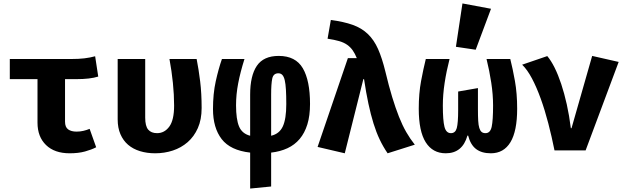

<svg xmlns="http://www.w3.org/2000/svg" viewBox="-20 -874 3640 1116"><path d="M198 -414H37V-531H393Q438 -531 471 -535Q504 -539 533 -547L551 -429Q504 -414 424 -414H358V-167Q358 -135 376 -122Q394 -109 425 -109Q446 -109 465 -113.5Q484 -118 501 -125L539 -18Q512 -4 474 6.5Q436 17 385 17Q297 17 247.5 -31Q198 -79 198 -161Z M1123 -531Q1135 -470 1143.5 -400.5Q1152 -331 1152 -246Q1152 -179 1130 -129.5Q1108 -80 1070.5 -47.5Q1033 -15 984.5 1Q936 17 882 17Q834 17 793.5 4.5Q753 -8 724.5 -32.5Q696 -57 680 -94Q664 -131 664 -180V-531H824V-190Q824 -141 841.5 -120.5Q859 -100 893 -100Q936 -100 964 -138Q992 -176 992 -260Q992 -323 985 -392Q978 -461 965 -531Z M1434 -324Q1434 -434 1473 -491.5Q1512 -549 1600 -549Q1698 -549 1740 -477.5Q1782 -406 1782 -270Q1782 -201 1766.5 -151Q1751 -101 1722 -66.5Q1693 -32 1651 -12.5Q1609 7 1556 13V210L1434 222V13Q1319 0 1268.5 -65.5Q1218 -131 1218 -240Q1218 -329 1234 -401.5Q1250 -474 1270 -531H1401Q1377 -455 1364.5 -390Q1352 -325 1352 -262Q1352 -181 1369.5 -139Q1387 -97 1434 -85ZM1556 -85Q1604 -96 1624 -139.5Q1644 -183 1644 -269Q1644 -318 1642 -352.5Q1640 -387 1635 -408Q1630 -429 1621 -438.5Q1612 -448 1598 -448Q1569 -448 1562.5 -417.5Q1556 -387 1556 -324Z M2002 -536H2054Q2043 -563 2030 -581.5Q2017 -600 1998 -613.5Q1979 -627 1951.5 -635Q1924 -643 1884 -649L1903 -758Q1978 -748 2030 -729.5Q2082 -711 2118 -676.5Q2154 -642 2177.5 -589Q2201 -536 2220 -458Q2240 -374 2259.5 -310Q2279 -246 2299 -195.5Q2319 -145 2341.5 -106Q2364 -67 2391 -33L2233 17Q2207 -21 2187 -63Q2167 -105 2151 -156.5Q2135 -208 2121.5 -271Q2108 -334 2096 -414H2092L1984 17L1826 -20Z M2758 -362V-239Q2758 -199 2759.5 -172.5Q2761 -146 2766 -130Q2771 -114 2779.5 -107Q2788 -100 2802 -100Q2830 -100 2838 -137.5Q2846 -175 2846 -261Q2846 -324 2835.5 -393Q2825 -462 2808 -531H2946Q2960 -476 2973 -403.5Q2986 -331 2986 -242Q2986 -112 2947 -47.5Q2908 17 2833 17Q2780 17 2747.5 -7.5Q2715 -32 2701 -86H2697Q2668 17 2571 17Q2495 17 2454.5 -47Q2414 -111 2414 -242Q2414 -331 2427.5 -403Q2441 -475 2455 -531H2593Q2575 -461 2564.5 -392.5Q2554 -324 2554 -261Q2554 -174 2563.5 -137Q2573 -100 2601 -100Q2627 -100 2635 -129.5Q2643 -159 2643 -234V-342ZM2630 -602 2668 -854 2834 -823 2745 -585Z M3203 0Q3187 -80 3167 -157Q3147 -234 3123 -300.5Q3099 -367 3072 -418Q3045 -469 3015 -498L3161 -548Q3183 -522 3203.5 -481Q3224 -440 3242 -386Q3260 -332 3274.5 -267Q3289 -202 3298 -129H3302L3422 -549L3576 -514L3384 0Z"/></svg>

Font: Qzxlaeiskcpccdgjqmyffctclhy
Style: Regular
Weight: 700
Monospace: yes
Designer: Carrois Corporate & Edenspiekermann
Foundry: Carrois Corporate GbR & Edenspiekermann AG
Version: Version 2.001